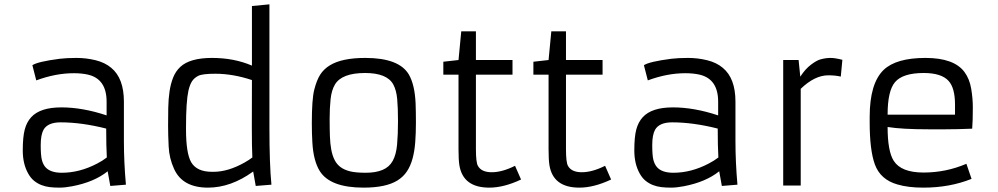

<svg xmlns="http://www.w3.org/2000/svg" viewBox="-20 -859 4621 889"><path d="M553.7 -206.1Q553.7 -108.9 563 -3.9L490.7 2L478.5 -65.9Q416.5 -16.1 314.5 3.4Q281.2 9.8 255.4 9.8Q229.5 9.8 209.7 7.3Q189.9 4.9 171.6 -2.2Q153.3 -9.3 137.7 -22Q122.1 -34.7 110.4 -55.7Q85.4 -100.1 85.4 -162.4Q85.4 -224.6 94.5 -259Q103.5 -293.5 124.5 -316.4Q166 -361.8 264.2 -361.8Q362.3 -361.8 473.6 -324.7V-388.2Q473.6 -494.1 386.2 -513.7Q357.9 -520 321.3 -520Q237.8 -520 147.9 -486.8L129.9 -557.1Q154.8 -573.7 256.8 -586.9Q289.1 -590.8 334.2 -590.8Q379.4 -590.8 422.9 -580.1Q466.3 -569.3 495.1 -544.9Q553.7 -496.6 553.7 -388.2ZM471.7 -263.7Q357.4 -292.5 260.7 -292.5Q201.2 -292.5 181.6 -258.3Q168.5 -234.4 168.5 -187.5Q168.5 -140.6 173.6 -119.6Q178.7 -98.6 190.4 -85Q213.4 -59.1 266.1 -59.1Q348.6 -59.1 429.7 -101.6Q454.6 -114.3 474.6 -129.9Q471.7 -182.6 471.7 -263.7Z M1152.3 -64.9Q1049.3 9.8 942.9 9.8Q825.2 9.8 786.1 -76.7Q763.7 -125.5 761 -179.9Q758.3 -234.4 758.3 -275.6Q758.3 -316.9 759 -358.9Q759.8 -400.9 765.1 -436.5Q770.5 -472.2 782 -500.7Q793.5 -529.3 814.9 -549.3Q859.4 -590.8 961.7 -590.8Q1064 -590.8 1146.5 -555.2V-831.1L1227.5 -838.9V-267.1Q1227.5 -98.6 1236.8 -3.9L1164.1 2ZM1146.5 -488.3Q1058.6 -517.6 976.6 -517.6Q917 -517.6 897.9 -507.8Q878.9 -498 868.9 -482.4Q858.9 -466.8 852.5 -439.5Q841.3 -388.2 841.3 -270.5V-259.8Q841.3 -149.9 865.2 -107.9Q891.1 -63.5 961.4 -63.5H968.8Q1036.1 -63.5 1112.3 -106.4Q1133.3 -118.2 1148.4 -129.9V-130.9Q1146 -176.3 1146 -271Z M1423.8 -289.1Q1423.8 -399.9 1435.1 -443.8Q1446.3 -487.8 1462.6 -513.4Q1479 -539.1 1506.8 -556.2Q1562.5 -590.8 1671.4 -590.8Q1828.6 -590.8 1873.5 -513.2Q1900.4 -466.3 1904.3 -380.9Q1905.8 -340.3 1905.8 -291.5Q1905.8 -242.7 1902.6 -200.4Q1899.4 -158.2 1890.1 -124.5Q1880.9 -90.8 1864.3 -65.7Q1847.7 -40.5 1820.3 -23.4Q1766.6 9.8 1663.6 9.8Q1509.3 9.8 1460.9 -66.4Q1431.2 -113.8 1426.3 -199.2Q1423.8 -240.2 1423.8 -289.1ZM1800.8 -468.3Q1771.5 -521 1670.4 -521Q1563.5 -521 1531.2 -468.3Q1515.1 -441.4 1510.7 -399.9Q1506.3 -358.4 1506.3 -309.6Q1506.3 -260.7 1507.6 -226.8Q1508.8 -192.9 1513.9 -165.8Q1519 -138.7 1529.1 -118.7Q1539.1 -98.6 1556.6 -85.4Q1574.2 -72.3 1600.8 -65.7Q1627.4 -59.1 1673.6 -59.1Q1719.7 -59.1 1751.2 -72.3Q1782.7 -85.4 1798.6 -114.5Q1814.5 -143.6 1818.6 -189.9Q1822.8 -236.3 1822.8 -297.9Q1822.8 -359.4 1819.1 -400.4Q1815.4 -441.4 1800.8 -468.3Z M2392.6 -27.8Q2313 9.8 2245.6 9.8Q2123.5 9.8 2106.9 -94.7Q2103 -119.6 2103 -167V-513.2H2032.7V-573.2L2103 -581.1L2115.7 -713.9H2183.6V-581.1H2353V-513.2H2183.6V-168.5Q2183.6 -108.4 2192.4 -91.8Q2208.5 -61.5 2256.8 -61.5Q2305.2 -61.5 2364.7 -91.3Z M2809.6 -27.8Q2730 9.8 2662.6 9.8Q2540.5 9.8 2523.9 -94.7Q2520 -119.6 2520 -167V-513.2H2449.7V-573.2L2520 -581.1L2532.7 -713.9H2600.6V-581.1H2770V-513.2H2600.6V-168.5Q2600.6 -108.4 2609.4 -91.8Q2625.5 -61.5 2673.8 -61.5Q2722.2 -61.5 2781.7 -91.3Z M3385.3 -206.1Q3385.3 -108.9 3394.5 -3.9L3322.3 2L3310.1 -65.9Q3248 -16.1 3146 3.4Q3112.8 9.8 3086.9 9.8Q3061 9.8 3041.3 7.3Q3021.5 4.9 3003.2 -2.2Q2984.9 -9.3 2969.2 -22Q2953.6 -34.7 2941.9 -55.7Q2917 -100.1 2917 -162.4Q2917 -224.6 2926 -259Q2935.1 -293.5 2956.1 -316.4Q2997.6 -361.8 3095.7 -361.8Q3193.8 -361.8 3305.2 -324.7V-388.2Q3305.2 -494.1 3217.8 -513.7Q3189.5 -520 3152.8 -520Q3069.3 -520 2979.5 -486.8L2961.4 -557.1Q2986.3 -573.7 3088.4 -586.9Q3120.6 -590.8 3165.8 -590.8Q3210.9 -590.8 3254.4 -580.1Q3297.9 -569.3 3326.7 -544.9Q3385.3 -496.6 3385.3 -388.2ZM3303.2 -263.7Q3189 -292.5 3092.3 -292.5Q3032.7 -292.5 3013.2 -258.3Q3000 -234.4 3000 -187.5Q3000 -140.6 3005.1 -119.6Q3010.3 -98.6 3022 -85Q3044.9 -59.1 3097.7 -59.1Q3180.2 -59.1 3261.2 -101.6Q3286.1 -114.3 3306.2 -129.9Q3303.2 -182.6 3303.2 -263.7Z M3814.9 -510.3Q3752.4 -510.3 3687.5 -447.8V0H3606.4V-581.1H3677.7L3685.5 -503.9Q3708.5 -539.6 3735.1 -559.6Q3761.7 -579.6 3778.8 -584Q3803.2 -590.8 3825.2 -590.8Q3847.2 -590.8 3880.4 -582L3873 -504.4Q3848.1 -510.3 3814.9 -510.3Z M4478.5 -30.8Q4377.4 9.8 4255.4 9.8Q4184.6 9.8 4135.3 -4.9Q4056.6 -27.3 4030.8 -97.7Q4006.8 -163.6 4006.8 -293V-317.9Q4006.8 -472.7 4071.3 -535.2Q4129.4 -590.8 4265.1 -590.8Q4397.5 -590.8 4445.8 -525.4Q4469.2 -493.7 4476.8 -448.5Q4484.4 -403.3 4484.4 -362.3Q4484.4 -298.3 4481.4 -263.2Q4412.6 -260.3 4357.9 -260.3Q4357.9 -260.3 4279.3 -260.3Q4156.2 -260.3 4089.8 -271Q4089.8 -158.7 4118.2 -114.3Q4152.8 -60.1 4256.3 -60.1Q4359.9 -60.1 4454.6 -100.6ZM4401.9 -328.1V-375Q4401.9 -451.7 4372.1 -484.4Q4338.9 -521 4257.3 -521Q4159.7 -521 4124 -478.5Q4089.8 -438 4089.8 -328.1Z"/></svg>

Font: Armata
Style: Regular
Weight: 400
Designer: Viktoriya Grabowska
Foundry: Viktoriya Grabowska
Version: Version 1.003